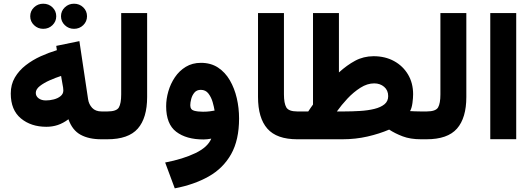

<svg xmlns="http://www.w3.org/2000/svg" viewBox="-20 -758 2894 1045"><path d="M312 -669.4Q312 -698.2 332.8 -718Q353.5 -737.8 382.8 -737.8Q412.6 -737.8 433.1 -718Q453.6 -698.2 453.6 -669.4Q453.6 -641.1 433.1 -621.1Q412.6 -601.1 382.8 -601.1Q353.5 -601.1 332.8 -621.1Q312 -641.1 312 -669.4ZM144.5 -669.4Q144.5 -698.2 165.3 -718Q186 -737.8 215.3 -737.8Q245.1 -737.8 265.6 -718Q286.1 -698.2 286.1 -669.4Q286.1 -641.1 265.6 -621.1Q245.1 -601.1 215.3 -601.1Q186 -601.1 165.3 -621.1Q144.5 -641.1 144.5 -669.4ZM531.2 0Q463.4 0 418.5 -24.7Q373.5 -49.3 352.5 -108.9Q323.7 -87.4 294.4 -77.6Q265.1 -67.9 232.4 -67.9Q148.9 -67.9 93.8 -113.5Q38.6 -159.2 38.6 -249Q38.6 -298.3 61 -336.4Q83.5 -374.5 120.4 -403.1Q157.2 -431.6 201.4 -451.7Q245.6 -471.7 289.6 -484.9L286.1 -508.3L412.1 -534.2L459.5 -217.8Q463.4 -190.9 481.4 -171.1Q499.5 -151.4 533.2 -151.4H547.9V0ZM324.7 -265.6Q324.7 -272.5 323.5 -281.2Q322.3 -290 320.3 -299.3L312.5 -344.7Q283.7 -335.4 251.5 -321.3Q219.2 -307.1 197 -289.8Q174.8 -272.5 174.8 -252.4Q174.8 -234.4 190.2 -222.9Q205.6 -211.4 229.5 -211.4Q251 -211.4 272.9 -217Q294.9 -222.7 309.8 -234.9Q324.7 -247.1 324.7 -265.6Z M528.3 -151.4H564.5Q614.3 -151.4 627 -173.3Q639.6 -195.3 639.6 -244.1V-687H780.8V-230Q780.8 -116.2 730 -58.1Q679.2 0 564 0H528.3Z M1281.2 -113.3Q1281.2 4.4 1237.8 81.3Q1194.3 158.2 1115.5 202.6Q1036.6 247.1 931.2 267.1L878.9 126.5Q976.1 107.9 1043.5 75.4Q1110.8 43 1129.9 -3.4Q1107.4 1 1087.4 1Q994.1 1 939.2 -40.8Q884.3 -82.5 884.3 -179.7Q884.3 -219.2 896.2 -260.7Q908.2 -302.2 931.9 -337.4Q955.6 -372.6 991.2 -394.3Q1026.9 -416 1073.7 -416Q1127.4 -416 1166.5 -390.4Q1205.6 -364.7 1231 -321Q1256.3 -277.3 1268.8 -223.6Q1281.2 -169.9 1281.2 -113.3ZM1084.5 -149.9Q1105.5 -149.9 1122.1 -152.1Q1138.7 -154.3 1147.9 -156.2Q1145 -175.3 1137.5 -201.9Q1129.9 -228.5 1114.5 -248.8Q1099.1 -269 1072.8 -269Q1050.8 -269 1038.3 -254.2Q1025.9 -239.3 1020.8 -219.7Q1015.6 -200.2 1015.6 -185.5Q1015.6 -161.1 1036.1 -155.5Q1056.6 -149.9 1084.5 -149.9Z M1384.3 -687H1525.4V-244.6Q1525.4 -195.8 1538.3 -173.6Q1551.3 -151.4 1598.1 -151.4H1610.4V0H1598.1Q1485.8 0 1435.1 -57.9Q1384.3 -115.7 1384.3 -230.5Z M2013.2 -452.1Q2076.2 -452.1 2124.8 -425.5Q2173.3 -398.9 2200.9 -352.3Q2228.5 -305.7 2228.5 -245.1Q2228.5 -225.6 2224.9 -197.8Q2221.2 -169.9 2211.9 -153.3Q2223.1 -152.8 2237.5 -152.1Q2252 -151.4 2270.5 -151.4H2285.2V0H2271Q2213.4 0 2171.6 -15.9Q2129.9 -31.7 2098.1 -52.7Q2044.9 -29.8 1980 -14.9Q1915 0 1843.8 0H1590.8V-151.4H1657.7Q1664.1 -161.1 1670.4 -170.4Q1676.8 -179.7 1683.6 -189V-687H1824.7V-363.8Q1868.2 -403.3 1913.1 -427.5Q1958 -451.7 2013.2 -452.1ZM2016.6 -304.2Q1979 -304.2 1941.7 -280.5Q1904.3 -256.8 1871.3 -221.7Q1838.4 -186.5 1813.5 -151.4H1851.1Q1896.5 -151.4 1939.7 -154.1Q1982.9 -156.7 2017.6 -165.3Q2052.2 -173.8 2072.5 -190.4Q2092.8 -207 2092.8 -234.9Q2092.8 -266.6 2070.8 -285.4Q2048.8 -304.2 2016.6 -304.2Z M2265.6 -151.4H2301.8Q2351.6 -151.4 2364.3 -173.3Q2377 -195.3 2377 -244.1V-687H2518.1V-230Q2518.1 -116.2 2467.3 -58.1Q2416.5 0 2301.3 0H2265.6Z M2789.6 -687V-0.5H2648.4V-687Z"/></svg>

Font: Vazirmatn RD UI Black
Style: Regular
Weight: 900
Designer: Saber Rastikerdar
Foundry: Saber Rastikerdar
Version: Version 33.003